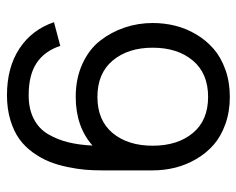

<svg xmlns="http://www.w3.org/2000/svg" viewBox="-86 -608 702 570"><g transform="rotate(90 265.0 -323.0)"><path d="M121.6 -425.3Q121.6 -352.1 159.7 -306.6Q197.8 -261.2 267.6 -261.2Q337.4 -261.2 375 -306.4Q412.6 -351.6 412.6 -425.3Q412.6 -499 375 -544.4Q337.4 -589.8 267.6 -589.8Q197.8 -589.8 159.7 -544.4Q121.6 -499 121.6 -425.3ZM267.6 -196.8Q212.9 -196.8 169.7 -216.6Q126.5 -236.3 100.8 -269.3Q75.2 -302.2 61.8 -342Q48.3 -381.8 48.3 -425.3Q48.3 -460 56.4 -492.4Q64.5 -524.9 82 -554.4Q99.6 -584 124.8 -606Q149.9 -627.9 186.8 -641.1Q223.6 -654.3 267.6 -654.3Q311.5 -654.3 348.4 -641.1Q385.3 -627.9 410.2 -606Q435.1 -584 452.4 -554.2Q469.7 -524.4 477.8 -491.9Q485.8 -459.5 485.8 -425.3V-274.4Q485.8 -249 483.9 -225.3Q481.9 -201.7 475.8 -172.4Q469.7 -143.1 460 -118.7Q450.2 -94.2 433.1 -70.3Q416 -46.4 393.3 -29.8Q370.6 -13.2 336.9 -2.9Q303.2 7.3 262.7 7.3Q180.2 7.3 124 -29.8Q67.9 -66.9 45.9 -132.3L116.2 -150.9Q131.8 -104 167.2 -80.6Q202.6 -57.1 262.7 -57.1Q303.7 -57.1 333 -72.3Q362.3 -87.4 378.4 -115Q394.5 -142.6 402.3 -174.3Q410.2 -206.1 412.1 -246.6Q355.5 -196.8 267.6 -196.8Z"/></g></svg>

Font: AzarMehrMonospaced
Style: SansBold
Weight: 1
Designer: Amin Abedi
Version: Version 1.00